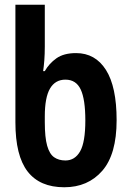

<svg xmlns="http://www.w3.org/2000/svg" viewBox="-20 -780 540 810"><path d="M251 10Q148 10 96.5 -56.5Q45 -123 45 -264V-760H169V-584Q169 -552 167 -526Q165 -500 162 -480H169Q187 -512 218 -534Q249 -556 301 -556Q382 -556 427 -485Q472 -414 472 -273Q472 -129 411.5 -59.5Q351 10 251 10ZM256 -103Q296 -103 318 -141.5Q340 -180 340 -272Q340 -361 320.5 -402.5Q301 -444 256 -444Q213 -444 191 -406.5Q169 -369 169 -289V-265Q169 -200 179 -165Q189 -130 208.5 -116.5Q228 -103 256 -103Z"/></svg>

Font: Noto Sans Mono ExtraCondensed
Style: Bold
Weight: 700
Width: 2
Designer: Monotype Design Team
Foundry: Monotype Imaging Inc.
Version: Version 2.014